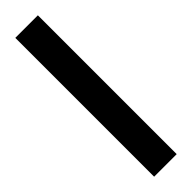

<svg xmlns="http://www.w3.org/2000/svg" viewBox="0 -967 355 355"><g transform="rotate(45 177.5 -789.5)"><path d="M-4 -819H359V-760H-4Z"/></g></svg>

Font: Noto Serif CondLight
Style: Regular
Weight: 300
Width: 3
Designer: Monotype Design Team
Foundry: Monotype Imaging Inc.
Version: Version 1.001